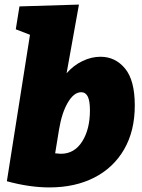

<svg xmlns="http://www.w3.org/2000/svg" viewBox="-20 -805 620 839"><path d="M569 -344Q569 -233 522.5 -152.5Q476 -72 392 -29Q308 14 196 14Q109 14 10 -13L111 -653L49 -677L65 -777L325 -785L271 -485Q302 -520 341 -538.5Q380 -557 419 -557Q484 -557 526.5 -505.5Q569 -454 569 -344ZM373 -323Q373 -364 363.5 -383Q354 -402 335 -402Q303 -402 276.5 -357Q250 -312 238 -239L221 -135Q239 -133 246 -133Q305 -133 339 -186.5Q373 -240 373 -323Z"/></svg>

Font: Bitter Pro Black
Style: Italic
Weight: 900
Italic angle: -9°
Designer: Sol Matas, and Bitter project Authors
Foundry: Sol Matas
Version: Version 1.010